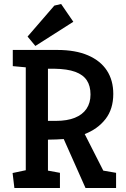

<svg xmlns="http://www.w3.org/2000/svg" viewBox="-20 -941 630 961"><path d="M52 0 43 -75 109 -89V-604L44 -610V-691H267Q358 -691 420.5 -664Q483 -637 515 -588Q547 -539 547 -471Q547 -395 508 -345Q469 -295 404 -270L497 -87L561 -76V0H408L299 -245Q281 -244 262 -243Q243 -242 220 -242V-87L280 -76V0ZM220 -336H260Q316 -336 354.5 -351.5Q393 -367 413 -396.5Q433 -426 433 -468Q433 -511 414.5 -539Q396 -567 356.5 -581.5Q317 -596 252 -597H220ZM157 -711 118 -758 252 -913 286 -921 347 -832Z"/></svg>

Font: Kreon Light Medium
Style: Regular
Weight: 500
Version: Version 2.002